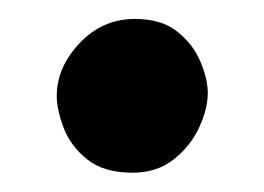

<svg xmlns="http://www.w3.org/2000/svg" viewBox="-20 -144 279 203"><path d="M40 -42.5Q40 -72.8 64.2 -98.4Q88.4 -124 122.6 -124Q150.9 -124 167.7 -110.4Q184.6 -96.7 192.1 -78.4Q199.7 -60.1 199.7 -45.9Q199.7 -29.3 190.7 -9.5Q181.6 10.3 163.8 24.4Q146 38.6 120.1 38.6Q89.4 38.6 71.8 24.2Q54.2 9.8 47.1 -9.3Q40 -28.3 40 -42.5Z"/></svg>

Font: Mikhak Bold
Style: Regular
Weight: 700
Designer: Amin Abedi
Version: Version 3.3